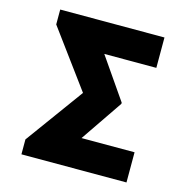

<svg xmlns="http://www.w3.org/2000/svg" viewBox="-105 -812 887 912"><g transform="rotate(15 338.5 -356.0)"><path d="M596.7 -148.4H335.9L476.6 -354.5V-360.4L336.9 -562.5H592.8V-711.9H80.1V-638.7L287.1 -357.4L80.1 -73.2V0H596.7Z"/></g></svg>

Font: Pretendard Black
Style: Regular
Weight: 900
Designer: Base glyphs from Inter by Rasmus Andersson; Hangeul glyphs from Noto Sans CJK(Source Han Sans) by Jang Soo-young and Kan
Foundry: Kil Hyung-jin
Version: Version 1.309;Glyphs 3.2 (3225)